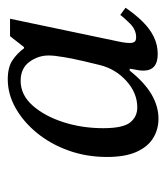

<svg xmlns="http://www.w3.org/2000/svg" viewBox="14 -698 438 507"><g transform="rotate(-90 233.5 -444.0)"><path d="M174 -245Q146 -245 123 -259Q100 -273 86.5 -303Q73 -333 73 -381Q73 -435 90 -482.5Q107 -530 136.5 -566Q166 -602 202.5 -622.5Q239 -643 278 -643Q310 -643 328.5 -630.5Q347 -618 360 -600H363L392 -637H438L378 -351Q378 -351 376 -340.5Q374 -330 374 -321Q374 -313 377 -308.5Q380 -304 389 -304Q409 -304 425 -320Q441 -336 448 -346L467 -332Q450 -307 431 -287.5Q412 -268 390.5 -257.5Q369 -247 345 -247Q323 -247 312 -256.5Q301 -266 301 -285Q301 -294 303 -303Q305 -312 306 -321H301Q270 -282 238.5 -263.5Q207 -245 174 -245ZM204 -301Q242 -301 274 -330Q306 -359 316 -401Q320 -417 326 -442.5Q332 -468 336.5 -494Q341 -520 341 -535Q341 -563 324 -586Q307 -609 274 -609Q237 -609 209 -577.5Q181 -546 165 -496.5Q149 -447 149 -391Q149 -339 164 -320Q179 -301 204 -301Z"/></g></svg>

Font: STIX Two Text
Style: Italic
Weight: 400
Italic angle: -12°
Designer: Ross Mills, John Hudson & Paul Hanslow, Tiro Typeworks Ltd; with prior portions MicroPress Inc. and Coen Hoffman, Elsevi
Foundry: Tiro Typeworks Ltd
Version: Version 2.13 b171